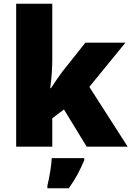

<svg xmlns="http://www.w3.org/2000/svg" viewBox="-20 -780 699 1021"><path d="M258 -461Q258 -427 255 -386Q252 -345 247 -311H251Q262 -328 279.5 -354Q297 -380 310 -397L434 -553H647L455 -318L659 0H441L320 -198L258 -151V0H66V-760H258ZM428 72Q411 112 393 146Q375 180 346 221H232V207Q240 175 247 132Q254 89 255 61H428Z"/></svg>

Font: Noto Sans Gujarati UI Black
Style: Regular
Weight: 900
Designer: Jelle Bosma - Monotype Design Team, Universal Thirst
Foundry: Monotype Imaging Inc.
Version: Version 2.106; ttfautohint (v1.8.4.7-5d5b)